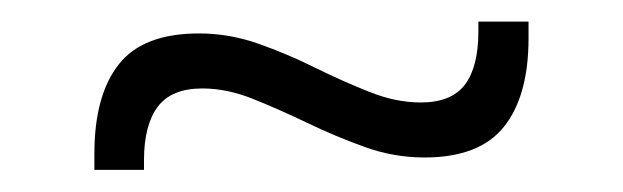

<svg xmlns="http://www.w3.org/2000/svg" viewBox="-20 -388 578 178"><path d="M373.5 -242Q345 -242 318 -251.8Q291 -261.5 265 -274Q239 -286.5 214.8 -296.2Q190.5 -306 167.5 -306Q139 -306 126.2 -289Q113.5 -272 113.5 -239.5V-230.5H67.5V-245.5Q67.5 -299.5 90 -328.2Q112.5 -357 164.5 -357Q192.5 -357 219.5 -347.5Q246.5 -338 272.2 -325.2Q298 -312.5 322.5 -302.8Q347 -293 370 -293Q398.5 -293 411 -309.5Q423.5 -326 423.5 -359V-368H470V-352.5Q470 -299 447.2 -270.5Q424.5 -242 373.5 -242Z"/></svg>

Font: Anek Devanagari Light
Style: Regular
Weight: 300
Designer: Kailash Malviya (Devanagari) & Yesha Goshar (Latin)
Foundry: Ek Type
Version: Version 1.003